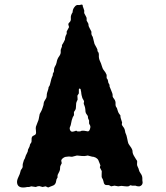

<svg xmlns="http://www.w3.org/2000/svg" viewBox="-20 -822 729 843"><path d="M170.9 -360.8Q171.9 -364.3 171.9 -369.1Q171.9 -374 177.7 -382.8Q183.6 -391.6 184.1 -394.5Q185.1 -397.5 185.1 -400.9Q185.1 -403.3 185.5 -408.2Q186 -413.1 189.5 -422.9Q192.9 -432.6 192.9 -435.1Q192.9 -438 193.4 -439.5Q193.8 -440.9 195.8 -442.9Q198.7 -445.8 202.1 -461.9Q205.6 -478 208.5 -483.9Q211.9 -490.2 211.9 -493.2V-498L216.8 -507.8Q216.8 -523.4 221.7 -530.8Q226.6 -538.1 228.5 -547.4Q231 -563.5 239.3 -574.2Q247.1 -585 246.6 -593.3Q246.1 -601.1 247.1 -605L251 -615.2Q252 -616.2 252 -619.1V-624Q259.3 -634.8 265.1 -647.9Q265.1 -653.8 268.1 -664.1L272.9 -673.8V-684.1L283.2 -703.1Q283.2 -705.1 280.8 -711.4Q278.3 -717.8 284.2 -723.1Q292.5 -730 291 -742.2Q289.6 -754.4 298.8 -768.1Q298.8 -778.8 304.7 -788.1Q310.5 -796.9 315.9 -798.8Q316.9 -800.8 328.1 -799.8Q340.3 -803.2 341.8 -800.8Q343.8 -797.9 343.8 -793.9Q343.8 -790 345.2 -790L350.1 -774.9Q350.1 -773.9 349.6 -768.6Q349.1 -763.2 355 -754.4Q360.8 -745.6 360.4 -739.7Q359.9 -733.9 360.4 -731.4Q361.3 -729 365.2 -723.1Q369.1 -717.3 368.7 -712.4Q368.2 -707.5 374 -697.3Q379.9 -687 380.9 -684.1Q381.8 -681.2 381.3 -677.7Q380.4 -669.4 387.2 -660.2Q393.1 -634.3 395 -628.9Q407.2 -607.4 407.7 -604.5Q408.2 -601.6 408.2 -597.2Q414.6 -590.8 414.1 -580.6Q413.1 -566.4 418.5 -554.7Q424.3 -543 426.8 -533.2Q429.7 -521 436.5 -512.7Q443.4 -504.9 448.2 -493.2Q448.2 -486.3 448.2 -479Q449.2 -478 450.7 -475.6Q452.1 -473.1 453.1 -471.7Q454.1 -469.7 454.6 -464.8Q455.1 -458 458 -454.6Q460.9 -450.7 460.9 -447.8V-442.9Q462.9 -438.5 465.8 -430.7Q468.8 -422.9 471.7 -416Q474.6 -409.2 474.6 -404.3Q474.1 -399.4 475.1 -397Q476.1 -394 481 -387.7Q488.3 -378.4 487.3 -366.7Q486.3 -355 493.2 -348.1Q494.1 -345.2 496.6 -336.9Q499 -328.6 502 -324.2L508.8 -314.9V-309.6Q508.8 -306.2 509.8 -304.2L516.1 -284.2Q516.1 -282.2 515.1 -278.3Q513.7 -273.4 520.5 -265.6Q527.3 -257.8 528.8 -247.6Q530.3 -237.3 532.7 -233.9Q535.2 -230 538.6 -212.9Q542 -195.8 543.5 -192.4Q544.9 -189 553.7 -176.8Q562.5 -164.6 562 -155.8Q562 -147 570.8 -133.3Q579.1 -119.1 581.1 -117.2Q583 -115.2 582 -107.4Q581.1 -99.6 582.5 -94.7Q584 -89.8 585.9 -86.9Q588.4 -83 589.8 -76.2Q591.3 -68.8 597.7 -60.1Q605 -50.3 605 -39.1V-30.8Q610.4 -9.8 592.8 -3.9H586.9Q581.1 -3.9 575.2 -6.8H560.1L553.2 -8.8L543.9 -3.9Q538.1 -2.9 526.4 -4.4Q514.6 -5.9 513.2 -5.9L499 -3.9L482.9 -6.8L467.8 -3.9L459 -8.8Q457 -9.8 450.2 -9.3Q443.4 -8.8 439.5 -12.7Q435.5 -16.6 434.1 -26.4Q432.1 -35.2 428.7 -39.6Q425.3 -43.9 426.3 -55.7Q426.8 -66.9 426.8 -70.8L418.9 -85.9Q418 -87.9 419.4 -91.3Q420.9 -94.7 420.9 -95.7Q420.9 -96.7 418.5 -102.1Q416 -106.9 415 -110.8Q410.2 -129.4 389.2 -133.8H385.7L365.2 -139.2Q363.3 -139.2 357.4 -137.7Q351.6 -136.2 338.9 -137.2L317.9 -139.2L296.9 -133.8H292.5L284.7 -134.8H280.8L272.9 -133.8Q264.6 -133.8 256.8 -127.9Q249 -122.1 249 -116.2L251 -106Q251 -104 248 -99.6Q243.2 -91.8 243.7 -84Q244.6 -75.7 238.3 -64.5Q231.9 -53.2 232.4 -49.3Q232.9 -44.9 232.9 -43.5L228 -34.2Q227.1 -31.2 226.6 -27.3Q224.6 -10.3 210.4 -6.3Q205.1 -4.9 199.2 -2Q193.4 1 190.9 1L180.2 -3.9L167 -1L152.8 -4.9Q145 -4.9 137.2 -1L117.2 -3.9L107.9 -1H100.1Q59.6 7.8 55.2 -17.6Q53.2 -28.8 60.1 -43Q68.4 -60.1 69.3 -66.9Q70.3 -74.2 74.2 -79.1Q80.6 -86.4 79.6 -93.8Q78.6 -101.1 85 -119.1Q89.8 -126 91.3 -132.8Q92.8 -139.2 97.7 -147.9Q103 -156.7 103 -165L109.9 -179.2Q110.8 -181.2 110.8 -183.1L111.8 -187Q111.8 -189 115.7 -193.8Q119.6 -198.7 118.7 -208.5Q117.7 -222.7 126.5 -226.1Q134.8 -229.5 137.2 -233.4Q139.2 -237.8 137.7 -249Q136.2 -260.3 137.7 -265.6Q139.2 -271 144.5 -283.7Q149.9 -296.4 149.9 -298.8L153.8 -318.8Q153.8 -321.3 155.8 -324.2Q157.7 -327.1 160.6 -333Q164.1 -338.9 167 -348.6ZM329.1 -433.1Q326.2 -433.1 326.2 -429.2V-412.1Q325.7 -411.6 319.8 -401.9L320.8 -384.8Q320.8 -383.8 319.3 -381.3Q317.9 -378.9 315.9 -374Q314 -369.1 314 -360.4Q314 -351.6 313 -346.2Q312 -340.8 309.1 -336.9Q306.2 -333 305.2 -331.1Q304.2 -329.1 304.7 -323.7Q305.2 -318.4 304.2 -314.9L299.8 -308.1Q293.9 -293 292.5 -282.2Q291 -271.5 287.6 -265.1Q284.2 -258.3 288.1 -250Q292 -242.2 300.8 -244.1Q309.6 -246.1 310.5 -247.1Q312 -248 314.5 -248Q316.9 -248 319.8 -245.1H332L338.9 -248H349.1L366.2 -245.1Q372.1 -246.1 375 -255.4Q377.9 -264.6 376.5 -268.6Q375 -272.5 374.5 -273.4Q374 -274.9 372.6 -276.4Q371.1 -277.8 371.1 -282.2V-293Q366.2 -302.7 366.2 -304.7V-309.1Q366.2 -313 361.3 -318.8Q356.4 -324.7 355.5 -330.6Q355 -336.4 354.5 -342.8Q354 -349.1 351.6 -356Q349.1 -362.3 348.1 -365.2Q347.2 -368.2 348.1 -371.6Q349.1 -375 349.1 -377Q349.1 -378.9 341.8 -391.1Q336.9 -407.2 336.9 -412.6Q336.9 -418 335 -423.8Q335 -433.1 329.1 -433.1Z"/></svg>

Font: AntiqueNobleBoldCondensed
Style: BoldCondensed
Weight: 700
Version: Version 001.000